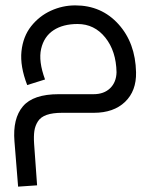

<svg xmlns="http://www.w3.org/2000/svg" viewBox="-20 -423 560 720"><path d="M200.2 -69.8H331.1Q369.6 -69.8 392.8 -92Q416 -114.3 417 -151.9Q415.5 -231.4 374.8 -282.2Q334 -333 271 -333Q216.3 -333 180.7 -309.6Q145 -286.1 134.3 -240Q123.5 -193.8 148.9 -125L82 -104Q54.7 -174.8 60.5 -230.5Q66.4 -286.1 96.7 -324.5Q127 -362.8 170.7 -382.8Q214.4 -402.8 262.2 -402.8Q360.4 -402.8 424.1 -332.5Q487.8 -262.2 490.2 -151.9Q491.7 -82 449 -41Q406.2 0 332 0H212.9Q177.7 0 155.3 7.8Q132.8 15.6 122.3 32Q111.8 48.3 108.9 67.9Q106 87.4 107.9 116.2L119.1 272L47.9 276.9L34.2 106.9Q27.3 21.5 65.9 -24.2Q104.5 -69.8 200.2 -69.8Z"/></svg>

Font: LT Superior
Style: Regular
Weight: 400
Designer: Daniel Lyons
Foundry: LyonsType
Version: Version 1.000